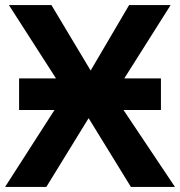

<svg xmlns="http://www.w3.org/2000/svg" viewBox="-20 -734 707 754"><path d="M55 -426H200L15 -714H182L336 -457L487 -714H650L468 -426H612V-302H465L667 0H494L328 -270L162 0H0L194 -302H55Z"/></svg>

Font: RS Noto Sans
Style: Bold
Weight: 700
Designer: Monotype Design Team
Foundry: Monotype Imaging Inc.
Version: Version 3.10